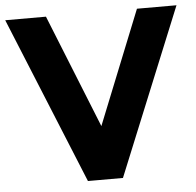

<svg xmlns="http://www.w3.org/2000/svg" viewBox="-60 -752 821 803"><g transform="rotate(-5 350.5 -350.0)"><path d="M-9 -700H162L353 -224L544 -700H710L424 0H277Z"/></g></svg>

Font: Chess Sans
Style: Bold
Weight: 700
Designer: Wolf Bōese
Foundry: Wolf Bōese
Version: Version 7.223